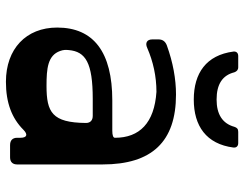

<svg xmlns="http://www.w3.org/2000/svg" viewBox="-108 -702 824 648"><g transform="rotate(90 304.0 -378.0)"><path d="M316 -620C405 -620 466 -662 478 -754C479 -764 473 -770 463 -770H425C415 -770 411 -766 408 -757C397 -717 366 -697 316 -697C264 -697 234 -717 224 -757C221 -765 216 -770 207 -770H169C159 -770 153 -764 154 -754C166 -662 227 -620 316 -620ZM299 -560C247 -560 191 -550 133 -529C120 -524 113 -515 113 -501V-480C113 -462 125 -455 142 -463C188 -483 238 -494 290 -494C395 -487 445 -437 445 -354C445 -348 437 -345 421 -345H319C156 -345 73 -282 73 -159C73 -54 145 14 256 14C327 14 379 -6 418 -45C434 -61 445 -57 445 -35V-24C445 -8 454 0 470 0H511C527 0 535 -9 535 -24V-312C535 -479 458 -560 299 -560ZM270 -123C211 -123 167 -127 152 -169C148 -180 148 -188 149 -198C154 -255 192 -279 314 -279H371C386 -279 395 -271 395 -256C394 -142 359 -123 270 -123Z"/></g></svg>

Font: OpenDyslexic3
Style: Regular
Weight: 400
Designer: Abelardo Gonzalez
Version: Version 3.001;PS 003.001;hotconv 1.0.88;makeotf.lib2.5.64775